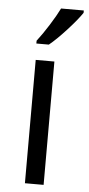

<svg xmlns="http://www.w3.org/2000/svg" viewBox="-55 -798 383 830"><g transform="rotate(5 137.0 -383.0)"><path d="M167 0H85.9V-535.2H167ZM82.5 -618.2Q106 -648.4 133.1 -691.4Q160.2 -734.4 175.8 -766.1H274.4V-755.9Q252.9 -724.1 210.4 -677.7Q168 -631.3 136.7 -606H82.5Z"/></g></svg>

Font: f0_31487 
Style: Regular
Weight: 400
Foundry: Ascender Corporation
Version: Version 1.10